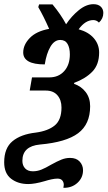

<svg xmlns="http://www.w3.org/2000/svg" viewBox="-54 -681 514 918"><path d="M251 203Q251 190 243.5 181.5Q236 173 221 173Q208 173 192 176.5Q176 180 160 185Q112 199 81 199Q32 199 -1 173.5Q-34 148 -34 95Q-34 27 6 -6Q46 -39 117 -47Q176 -55 208 -81.5Q240 -108 240 -167Q240 -203 220.5 -225.5Q201 -248 165 -248H88L99 -311H182Q226 -311 253 -341Q280 -371 280 -421Q280 -452 269 -471Q258 -490 234 -490Q206 -490 187 -457.5Q168 -425 160 -373Q108 -373 82.5 -387.5Q57 -402 57 -430Q57 -467 88.5 -499.5Q120 -532 181 -543Q154 -604 129 -647L133 -660H197Q237 -612 262 -565Q288 -604 323 -632.5Q358 -661 393 -661Q415 -661 427.5 -649.5Q440 -638 440 -619Q440 -592 419 -573Q408 -585 392 -585Q354 -585 322 -541Q369 -528 394.5 -498.5Q420 -469 420 -430Q420 -372 387.5 -338.5Q355 -305 301 -285L300 -280Q334 -269 355.5 -241Q377 -213 377 -173Q377 -87 319.5 -44Q262 -1 137 10Q53 18 53 88Q53 110 66 124Q79 138 103 138Q124 138 144 130Q164 122 191 106Q220 90 240 82Q260 74 281 74Q311 74 327 91.5Q343 109 343 133Q343 169 316 193.5Q289 218 249 217Q251 207 251 203Z"/></svg>

Font: Noto Serif CondExtraBold
Style: Italic
Weight: 800
Width: 3
Italic angle: -12°
Designer: Monotype Design Team
Foundry: Monotype Imaging Inc.
Version: Version 1.001